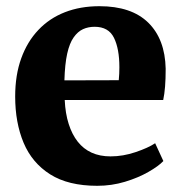

<svg xmlns="http://www.w3.org/2000/svg" viewBox="-20 -589 586 620"><path d="M294 11Q200.5 11 142 -26Q83.5 -63 56.2 -128Q29 -193 29 -277.5Q29 -346.5 48.5 -400.5Q68 -454.5 103.8 -492.2Q139.5 -530 189.5 -549.5Q239.5 -569 301 -569Q404.5 -569 458.8 -515.8Q513 -462.5 515 -367Q515 -334 513 -309.2Q511 -284.5 507 -266H189Q191 -222.5 201.8 -188.8Q212.5 -155 231 -131.5Q249.5 -108 276 -96Q302.5 -84 337 -84Q377.5 -84 418 -97.8Q458.5 -111.5 481 -126.5L507.5 -69Q492 -52.5 459.2 -33.8Q426.5 -15 383.5 -2Q340.5 11 294 11ZM188 -329.5 363.5 -330Q364.5 -340 365 -350.8Q365.5 -361.5 365.5 -372Q365.5 -431.5 348 -467Q330.5 -502.5 285.5 -502.5Q265 -502.5 248 -494.8Q231 -487 217.8 -468.2Q204.5 -449.5 197 -415.8Q189.5 -382 188 -329.5Z"/></svg>

Font: Merriweather 20pt ExtraBold
Style: Regular
Weight: 800
Version: Version 2.100